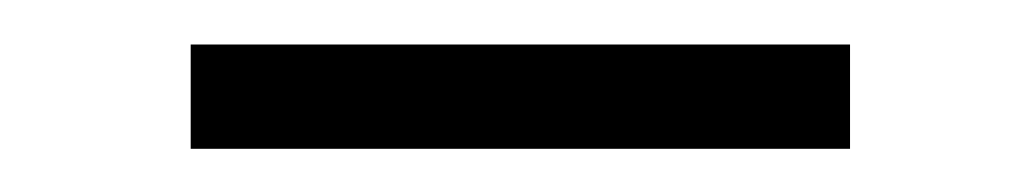

<svg xmlns="http://www.w3.org/2000/svg" viewBox="-20 -724 467 88"><path d="M67.4 -703.6V-655.8H369.6V-703.6Z"/></svg>

Font: Vazirmatn ExtraLight
Style: Regular
Weight: 200
Designer: Saber Rastikerdar
Foundry: Saber Rastikerdar
Version: Version 33.003